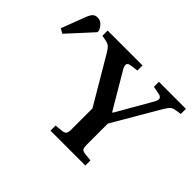

<svg xmlns="http://www.w3.org/2000/svg" viewBox="-364 -975 1226 1226"><g transform="rotate(45 249.0 -362.0)"><path d="M200 0V-46L258 -52Q276 -55 282.5 -65Q289 -75 289 -104V-290L105 -602Q91 -626 79 -638.5Q67 -651 43 -656L6 -663V-710H321V-664L269 -657Q225 -652 251 -606L395 -362H400L538 -602Q551 -625 547 -638Q543 -651 520 -655L469 -665V-710H713V-664L665 -656Q648 -653 637 -642Q626 -631 608 -601L427 -291V-100Q427 -74 433 -64.5Q439 -55 459 -52L515 -46V0ZM-184 -491 -216 -509 -153 -674Q-142 -702 -130 -713Q-118 -724 -98 -724Q-56 -724 -33 -671V-656Z"/></g></svg>

Font: Literata 36pt SemiBold
Style: Regular
Weight: 600
Designer: Latin by Veronika Burian and Jose Scaglione. Greek by Irene Vlachou. Cyrillic by Vera Evstafieva.
Foundry: TypeTogether
Version: Version 3.002